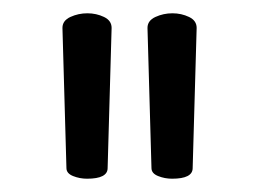

<svg xmlns="http://www.w3.org/2000/svg" viewBox="-20 -745 390 289"><path d="M239 -476Q228 -476 218 -480Q208 -484 208 -492L202 -703Q202 -714 214 -719.5Q226 -725 239.5 -725Q253 -725 264.5 -719.5Q276 -714 276 -703L270 -492Q270 -476 239 -476ZM111 -476Q100 -476 90 -480Q80 -484 80 -492L74 -703Q74 -714 86 -719.5Q98 -725 111.5 -725Q125 -725 136.5 -719.5Q148 -714 148 -703L142 -492Q142 -476 111 -476Z"/></svg>

Font: LXGW WenKai TC
Style: Regular
Weight: 400
Designer: LXGW / Fontworks Inc.
Foundry: LXGW / Fontworks Inc.
Version: Version 1.330